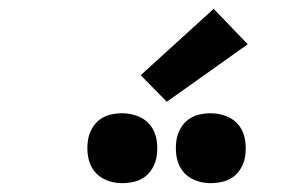

<svg xmlns="http://www.w3.org/2000/svg" viewBox="-20 -1015 640 434"><path d="M456 -601Q437 -601 420 -608Q403 -615 392.5 -629Q382 -643 379 -661.5Q376 -680 379 -699Q381 -712 388 -724.5Q395 -737 406 -745Q417 -753 430 -756Q443 -759 456 -759Q475 -759 492.5 -752Q510 -745 520.5 -731Q531 -717 534 -698.5Q537 -680 534 -661Q532 -648 525 -635.5Q518 -623 507 -615Q496 -607 482.5 -604Q469 -601 456 -601ZM256 -601Q237 -601 220 -608Q203 -615 192.5 -629Q182 -643 179 -661.5Q176 -680 179 -699Q181 -712 188 -724.5Q195 -737 206 -745Q217 -753 230 -756Q243 -759 256 -759Q275 -759 292.5 -752Q310 -745 320.5 -731Q331 -717 334 -698.5Q337 -680 334 -661Q332 -648 325 -635.5Q318 -623 307 -615Q296 -607 282.5 -604Q269 -601 256 -601ZM357 -785 298 -845 463 -995 540 -915Z"/></svg>

Font: Iosevka Curly XBdEx
Style: Italic
Weight: 800
Width: 7
Italic angle: -9°
Monospace: yes
Designer: Belleve Invis
Foundry: Belleve Invis
Version: Version 11.1.0; ttfautohint (v1.8.3)